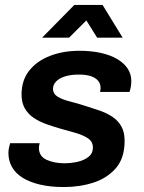

<svg xmlns="http://www.w3.org/2000/svg" viewBox="-20 -743 581 775"><path d="M238 12Q183 12 141 2Q99 -8 70.5 -26Q42 -44 28 -69.5Q14 -95 14 -125Q14 -137 16.5 -148Q19 -159 21 -165H140Q139 -161 138 -155Q137 -149 137 -147Q137 -112 168 -98Q199 -84 239 -84Q267 -84 293.5 -90Q320 -96 337.5 -110Q355 -124 355 -147Q355 -171 336 -184Q317 -197 287 -206Q257 -215 223 -224Q195 -232 167 -242Q139 -252 116.5 -267Q94 -282 80.5 -305Q67 -328 67 -361Q67 -419 98 -458Q129 -497 182 -517.5Q235 -538 301 -538Q348 -538 386.5 -529.5Q425 -521 452.5 -505Q480 -489 495 -466.5Q510 -444 510 -416Q510 -400 507 -387Q504 -374 503 -372H384Q385 -377 385.5 -381Q386 -385 386 -388Q386 -405 376 -417Q366 -429 347 -435.5Q328 -442 299 -442Q264 -442 240.5 -434Q217 -426 205.5 -413Q194 -400 194 -385Q194 -364 213 -352.5Q232 -341 262 -333.5Q292 -326 326 -315Q355 -306 382.5 -296.5Q410 -287 433 -272Q456 -257 469.5 -233.5Q483 -210 483 -175Q483 -105 448 -64.5Q413 -24 357.5 -6Q302 12 238 12ZM150 -591 280 -723H394L475 -591H372L307 -695H363L259 -591Z"/></svg>

Font: Archivo Variable SemiBold
Style: Italic
Weight: 600
Italic angle: -10°
Designer: Hector Gatti
Foundry: Omnibus-Type
Version: Version 2.001